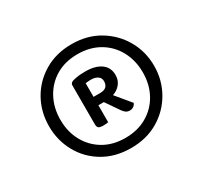

<svg xmlns="http://www.w3.org/2000/svg" viewBox="-110 -836 838 793"><g transform="rotate(-30 309.5 -439.5)"><path d="M59 -439Q59 -507 90 -563Q121 -619 177.5 -653Q234 -687 309 -687Q383 -687 439.5 -653Q496 -619 528 -563Q560 -507 560 -439Q560 -372 528 -315.5Q496 -259 439.5 -225.5Q383 -192 309 -192Q234 -192 177.5 -225.5Q121 -259 90 -315.5Q59 -372 59 -439ZM113 -439Q113 -382 137.5 -337Q162 -292 206 -266Q250 -240 309 -240Q368 -240 412.5 -266Q457 -292 481.5 -337Q506 -382 506 -439Q506 -496 481.5 -541.5Q457 -587 412.5 -613Q368 -639 309 -639Q250 -639 206 -613Q162 -587 137.5 -541.5Q113 -496 113 -439ZM305 -413H279V-332Q275 -331 268 -330.5Q261 -330 253 -330Q241 -330 234 -334Q227 -338 227 -353V-538Q227 -552 250 -556Q264 -559 275.5 -560Q287 -561 301 -561Q349 -561 376 -541.5Q403 -522 403 -486Q403 -461 388.5 -443.5Q374 -426 352 -419L410 -349Q408 -341 400 -335Q392 -329 381 -329Q371 -329 363.5 -334Q356 -339 349 -349ZM279 -453H311Q349 -453 349 -488Q349 -503 337 -511.5Q325 -520 305 -520Q298 -520 291.5 -519.5Q285 -519 279 -518Z"/></g></svg>

Font: Baloo Bhaina 2
Style: Regular
Weight: 400
Designer: Yesha Goshar, Manish Minz, Shuchita Grover and Ek Type
Foundry: Ek Type
Version: Version 1.700